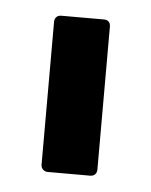

<svg xmlns="http://www.w3.org/2000/svg" viewBox="-33 -712 254 322"><g transform="rotate(5 94.0 -551.5)"><path d="M58 -420H130C137 -420 141 -425 141 -431V-672C141 -679 137 -683 130 -683H58C52 -683 47 -679 47 -672V-431C47 -425 52 -420 58 -420Z"/></g></svg>

Font: Sofia Sans Cond SemiBold
Style: Regular
Weight: 600
Width: 3
Designer: Botio Nikoltchev, Ani Petrova
Foundry: lettersoup
Version: Version 4.100